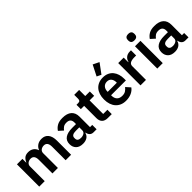

<svg xmlns="http://www.w3.org/2000/svg" viewBox="210 -1986 3179 3179"><g transform="rotate(-45 1799.5 -396.5)"><path d="M74 0V-522H202V-435H207Q222 -476 255 -505Q288 -534 347 -534Q401 -534 440 -508Q479 -482 498 -429H500Q514 -473 555.5 -503.5Q597 -534 660 -534Q737 -534 778.5 -481Q820 -428 820 -330V0H692V-317Q692 -429 608 -429Q589 -429 571.5 -423.5Q554 -418 540.5 -407.5Q527 -397 519 -381.5Q511 -366 511 -345V0H383V-317Q383 -429 299 -429Q281 -429 263.5 -423.5Q246 -418 232.5 -407.5Q219 -397 210.5 -381.5Q202 -366 202 -345V0Z M1346 0Q1304 0 1279.5 -24.5Q1255 -49 1249 -90H1243Q1230 -39 1190 -13.5Q1150 12 1091 12Q1011 12 968 -30Q925 -72 925 -142Q925 -223 983 -262.5Q1041 -302 1148 -302H1237V-340Q1237 -384 1214 -408Q1191 -432 1140 -432Q1095 -432 1067.5 -412.5Q1040 -393 1021 -366L945 -434Q974 -479 1022 -506.5Q1070 -534 1149 -534Q1255 -534 1310 -486Q1365 -438 1365 -348V-102H1417V0ZM1134 -81Q1177 -81 1207 -100Q1237 -119 1237 -156V-225H1155Q1055 -225 1055 -161V-144Q1055 -112 1075.5 -96.5Q1096 -81 1134 -81Z M1680 0Q1614 0 1579.5 -34.5Q1545 -69 1545 -133V-420H1468V-522H1508Q1537 -522 1547.5 -535.5Q1558 -549 1558 -576V-665H1673V-522H1780V-420H1673V-102H1772V0Z M2112 -581 2035 -618 2130 -805 2238 -752ZM2098 12Q2040 12 1994.5 -7.5Q1949 -27 1917.5 -62.5Q1886 -98 1869 -148.5Q1852 -199 1852 -262Q1852 -324 1868.5 -374Q1885 -424 1916 -459.5Q1947 -495 1992 -514.5Q2037 -534 2094 -534Q2155 -534 2200 -513Q2245 -492 2274 -456Q2303 -420 2317.5 -372.5Q2332 -325 2332 -271V-229H1985V-216Q1985 -159 2017 -124.5Q2049 -90 2112 -90Q2160 -90 2190.5 -110Q2221 -130 2245 -161L2314 -84Q2282 -39 2226.5 -13.5Q2171 12 2098 12ZM2096 -438Q2045 -438 2015 -404Q1985 -370 1985 -316V-308H2199V-317Q2199 -371 2172.5 -404.5Q2146 -438 2096 -438Z M2445 0V-522H2573V-414H2578Q2583 -435 2593.5 -454.5Q2604 -474 2621 -489Q2638 -504 2661.5 -513Q2685 -522 2716 -522H2744V-401H2704Q2639 -401 2606 -382Q2573 -363 2573 -320V0Z M2902 -598Q2862 -598 2844.5 -616Q2827 -634 2827 -662V-682Q2827 -710 2844.5 -728Q2862 -746 2902 -746Q2941 -746 2959 -728Q2977 -710 2977 -682V-662Q2977 -634 2959 -616Q2941 -598 2902 -598ZM2838 -522H2966V0H2838Z M3498 0Q3456 0 3431.5 -24.5Q3407 -49 3401 -90H3395Q3382 -39 3342 -13.5Q3302 12 3243 12Q3163 12 3120 -30Q3077 -72 3077 -142Q3077 -223 3135 -262.5Q3193 -302 3300 -302H3389V-340Q3389 -384 3366 -408Q3343 -432 3292 -432Q3247 -432 3219.5 -412.5Q3192 -393 3173 -366L3097 -434Q3126 -479 3174 -506.5Q3222 -534 3301 -534Q3407 -534 3462 -486Q3517 -438 3517 -348V-102H3569V0ZM3286 -81Q3329 -81 3359 -100Q3389 -119 3389 -156V-225H3307Q3207 -225 3207 -161V-144Q3207 -112 3227.5 -96.5Q3248 -81 3286 -81Z"/></g></svg>

Font: IBM Plex Sans Thai Looped SemiBold
Style: Regular
Weight: 600
Designer: Mike Abbink, Paul van der Laan, Pieter van Rosmalen, Ben Mitchell, Mark Frömberg
Foundry: Bold Monday
Version: Version 1.1